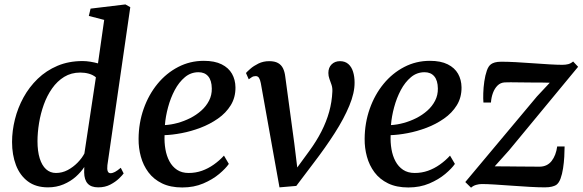

<svg xmlns="http://www.w3.org/2000/svg" viewBox="-20 -837 2634 868"><path d="M465.5 -90Q463.5 -72 467 -63Q470.5 -54 479.5 -54Q489 -54 499.8 -59.8Q510.5 -65.5 526 -78.5L539 -53Q533.5 -45 518 -30Q502.5 -15 478.8 -2.5Q455 10 424 10Q392 10 376.5 -7Q361 -24 360.5 -57.5L361 -82Q346.5 -59.5 322.8 -38.2Q299 -17 267 -3.5Q235 10 197 10Q142 10 106 -17Q70 -44 52.2 -90.5Q34.5 -137 34.5 -195Q34.5 -245.5 47.5 -297.5Q60.5 -349.5 86.2 -396.5Q112 -443.5 150.5 -480.8Q189 -518 239.8 -539.5Q290.5 -561 353.5 -561Q370 -561 388.5 -558Q407 -555 423 -550.5L451 -747L381.5 -765L389.5 -798L547 -817L569 -804.5ZM413.5 -487.5Q400.5 -498.5 382 -503.8Q363.5 -509 343 -509Q302 -509 270.2 -489.5Q238.5 -470 215.5 -437.2Q192.5 -404.5 178 -364Q163.5 -323.5 156.5 -280.5Q149.5 -237.5 149.5 -198.5Q149.5 -153.5 159.5 -121.2Q169.5 -89 188.2 -72Q207 -55 233 -55Q261 -55 286 -68.2Q311 -81.5 330.8 -101.8Q350.5 -122 361.5 -143Z M1014.5 -96Q1000.5 -75.5 970.8 -50.5Q941 -25.5 898.8 -7.5Q856.5 10.5 804 10.5Q750.5 10.5 712.5 -8Q674.5 -26.5 651 -58Q627.5 -89.5 616.8 -128.8Q606 -168 606.5 -209.5Q607 -281.5 629.5 -345.2Q652 -409 692 -457.8Q732 -506.5 785.5 -534.2Q839 -562 901.5 -562Q950.5 -562 982 -546.2Q1013.5 -530.5 1028.8 -503.5Q1044 -476.5 1044.5 -442.5Q1045 -396.5 1023.2 -361.2Q1001.5 -326 965.2 -300.8Q929 -275.5 886 -259.2Q843 -243 800.5 -235Q758 -227 724 -226Q722.5 -193 727.8 -162.5Q733 -132 746 -107.8Q759 -83.5 780.5 -69.2Q802 -55 833 -55Q864.5 -55 892.8 -65Q921 -75 946.2 -92.8Q971.5 -110.5 992.5 -133.5ZM877.5 -510.5Q842.5 -510.5 815.8 -488Q789 -465.5 770 -429.8Q751 -394 739.8 -352.2Q728.5 -310.5 725.5 -271.5Q753 -273 782.5 -281Q812 -289 839.8 -303Q867.5 -317 889.8 -336.8Q912 -356.5 925 -381.8Q938 -407 937.5 -437Q937 -473.5 921.2 -492Q905.5 -510.5 877.5 -510.5Z M1159 -461.5Q1156 -477 1150.8 -485Q1145.5 -493 1136 -493Q1126 -493 1118.5 -488.2Q1111 -483.5 1104.5 -478.5L1092 -507Q1097 -513 1111.8 -526Q1126.5 -539 1148.5 -549.8Q1170.5 -560.5 1197 -560.5Q1222 -560.5 1237 -552Q1252 -543.5 1259.5 -528Q1267 -512.5 1269.5 -491.5L1310.5 -188.5L1329 -37.5L1296.5 -42.5L1378 -154Q1410.5 -198.5 1433 -242.5Q1455.5 -286.5 1468 -331.2Q1480.5 -376 1482.5 -422.5Q1483.5 -439.5 1478.8 -453.5Q1474 -467.5 1469.2 -480.5Q1464.5 -493.5 1464.5 -507Q1464.5 -531.5 1479.2 -546Q1494 -560.5 1517 -560.5Q1540 -560.5 1554.8 -547.5Q1569.5 -534.5 1576.2 -512.5Q1583 -490.5 1583 -464Q1583.5 -417.5 1559.2 -359Q1535 -300.5 1493 -235Q1451 -169.5 1398.5 -101L1319.5 3.5L1243.5 10L1211.5 -168Z M2036.5 -96Q2022.5 -75.5 1992.8 -50.5Q1963 -25.5 1920.8 -7.5Q1878.5 10.5 1826 10.5Q1772.5 10.5 1734.5 -8Q1696.5 -26.5 1673 -58Q1649.5 -89.5 1638.8 -128.8Q1628 -168 1628.5 -209.5Q1629 -281.5 1651.5 -345.2Q1674 -409 1714 -457.8Q1754 -506.5 1807.5 -534.2Q1861 -562 1923.5 -562Q1972.5 -562 2004 -546.2Q2035.5 -530.5 2050.8 -503.5Q2066 -476.5 2066.5 -442.5Q2067 -396.5 2045.2 -361.2Q2023.5 -326 1987.2 -300.8Q1951 -275.5 1908 -259.2Q1865 -243 1822.5 -235Q1780 -227 1746 -226Q1744.5 -193 1749.8 -162.5Q1755 -132 1768 -107.8Q1781 -83.5 1802.5 -69.2Q1824 -55 1855 -55Q1886.5 -55 1914.8 -65Q1943 -75 1968.2 -92.8Q1993.5 -110.5 2014.5 -133.5ZM1899.5 -510.5Q1864.5 -510.5 1837.8 -488Q1811 -465.5 1792 -429.8Q1773 -394 1761.8 -352.2Q1750.5 -310.5 1747.5 -271.5Q1775 -273 1804.5 -281Q1834 -289 1861.8 -303Q1889.5 -317 1911.8 -336.8Q1934 -356.5 1947 -381.8Q1960 -407 1959.5 -437Q1959 -473.5 1943.2 -492Q1927.5 -510.5 1899.5 -510.5Z M2465.5 -463Q2452.5 -463.5 2430.5 -463.8Q2408.5 -464 2382.8 -464Q2357 -464 2332.2 -464.5Q2307.5 -465 2288.5 -465Q2269.5 -465 2262 -464.5Q2242.5 -463.5 2229.2 -450.2Q2216 -437 2208.5 -416.8Q2201 -396.5 2199.5 -373.5H2165.5Q2164 -390 2164.8 -415.8Q2165.5 -441.5 2169.5 -469Q2173.5 -496.5 2181 -518Q2188.5 -539.5 2201 -547.5Q2206.5 -551.5 2217.5 -554.8Q2228.5 -558 2247 -558Q2274.5 -558 2312 -556Q2349.5 -554 2389.5 -551Q2429.5 -548 2465 -546Q2500.5 -544 2522.5 -544Q2537 -544 2548.8 -547Q2560.5 -550 2571 -559L2593.5 -535L2281.5 -157.5L2216.5 -85Q2236.5 -85 2264.8 -84.8Q2293 -84.5 2323.2 -84.2Q2353.5 -84 2379.2 -83.8Q2405 -83.5 2420 -83.5Q2454 -84 2473.8 -109.2Q2493.5 -134.5 2499 -175H2532.5Q2532.5 -154.5 2531 -128.2Q2529.5 -102 2525.5 -75.8Q2521.5 -49.5 2514 -29.2Q2506.5 -9 2494 -0.5Q2487.5 3.5 2474.8 6.8Q2462 10 2443 10Q2415 10 2375.5 7.8Q2336 5.5 2294.2 2.5Q2252.5 -0.5 2216.5 -2.8Q2180.5 -5 2158.5 -5Q2145.5 -5 2132.5 -1.2Q2119.5 2.5 2109.5 11.5L2083.5 -14L2407.5 -401Z"/></svg>

Font: Merriweather 36pt Medium
Style: Italic
Weight: 500
Italic angle: -7.8°
Version: Version 2.101